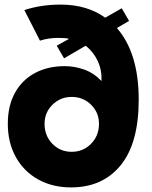

<svg xmlns="http://www.w3.org/2000/svg" viewBox="-20 -799 660 836"><path d="M14 -260Q14 -339 45.5 -395.5Q77 -452 133 -481.5Q189 -511 261 -511Q305 -511 347 -496Q389 -481 422 -446Q424 -494 405.5 -533.5Q387 -573 353 -600L259 -545L227 -600L281 -630Q264 -634 234 -634Q191 -634 154 -622L86 -755Q158 -779 244 -779Q359 -779 438 -722L510 -763L542 -708L489 -677Q584 -568 584 -365Q584 -176 505.5 -79.5Q427 17 289 17Q209 17 146.5 -17.5Q84 -52 49 -115Q14 -178 14 -260ZM411 -260Q411 -309 376.5 -343Q342 -377 292 -377Q243 -377 208.5 -343Q174 -309 174 -260Q174 -208 208 -173Q242 -138 292 -138Q342 -138 376.5 -173Q411 -208 411 -260Z"/></svg>

Font: Open Sauce One Black
Style: Regular
Weight: 900
Designer: Alfredo Marco Pradil
Foundry: Creative Sauce Fz LLC
Version: Version 1.477